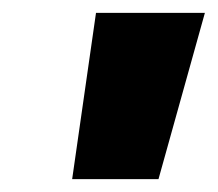

<svg xmlns="http://www.w3.org/2000/svg" viewBox="-20 -734 338 298"><path d="M92 -456H226L298 -714H129Z"/></svg>

Font: Noto Sans ExtraCondensed Black
Style: Italic
Weight: 900
Width: 2
Italic angle: -12°
Designer: Monotype Design Team
Foundry: Monotype Imaging Inc.
Version: Version 2.013